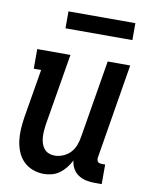

<svg xmlns="http://www.w3.org/2000/svg" viewBox="-82 -779 665 848"><g transform="rotate(10 250.0 -355.0)"><path d="M173 8Q147 8 123 -1Q99 -10 81.5 -27.5Q64 -45 54.5 -68Q45 -91 41.5 -116.5Q38 -142 39.5 -168.5Q41 -195 45 -221L82 -442H49V-530H198L144 -207Q142 -193 141 -178.5Q140 -164 141 -150.5Q142 -137 146 -124Q150 -111 158.5 -100.5Q167 -90 179.5 -85Q192 -80 207 -80Q225 -80 244 -88Q263 -96 276.5 -110.5Q290 -125 297 -143.5Q304 -162 307 -181L365 -530H466L396 -105Q395 -100 396 -95Q397 -90 399.5 -86.5Q402 -83 407 -81.5Q412 -80 417 -80H433V8H402Q382 8 363 4Q344 0 328.5 -10Q313 -20 303.5 -36.5Q294 -53 292 -73Q283 -56 271 -40.5Q259 -25 243.5 -13.5Q228 -2 209.5 3Q191 8 173 8ZM156 -642V-718H456V-642Z"/></g></svg>

Font: Iosevka Slab Semibold
Style: Italic
Weight: 600
Italic angle: -9°
Monospace: yes
Designer: Belleve Invis
Foundry: Belleve Invis
Version: Version 11.1.1; ttfautohint (v1.8.3)